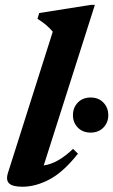

<svg xmlns="http://www.w3.org/2000/svg" viewBox="-20 -732 452 766"><path d="M190.5 -605.5Q167.5 -633.5 129.5 -657L136.5 -680L342 -712.5H358.5L154.5 -72Q209.5 -79 271.5 -138L291 -119Q233.5 -46 178 -16.5Q122.5 13 69.5 13Q30.5 13 16.5 -0.2Q2.5 -13.5 12 -43ZM341.5 -203Q310 -203 290.5 -223Q271 -243 271 -272.5Q271 -302.5 290.5 -322.8Q310 -343 341.5 -343Q373 -343 392.5 -322.8Q412 -302.5 412 -272.5Q412 -243 392.5 -223Q373 -203 341.5 -203Z"/></svg>

Font: Newsreader Text
Style: Bold Italic
Weight: 700
Italic angle: -17°
Designer: Hugues Gentile
Foundry: Production Type
Version: Version 1.001